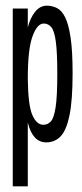

<svg xmlns="http://www.w3.org/2000/svg" viewBox="-20 -490 290 677"><path d="M25 167V-460H78V-393Q86 -426 103.5 -448Q121 -470 145 -470Q164 -470 181 -461.5Q198 -453 210 -428.5Q222 -404 229 -357Q236 -310 236 -232Q236 -136 225 -83Q214 -30 193.5 -9Q173 12 143 12Q95 12 78 -58V167ZM133 -50Q148 -50 159 -61.5Q170 -73 176 -111Q182 -149 182 -229Q182 -304 177 -342Q172 -380 161.5 -393.5Q151 -407 134 -407Q111 -407 94.5 -361.5Q78 -316 78 -213Q79 -119 94 -84.5Q109 -50 133 -50Z"/></svg>

Font: Inconsolata UltraCondensed Medium
Style: Regular
Weight: 500
Width: 1
Monospace: yes
Designer: Raph Levien, Cyreal, Brenton Simpson
Foundry: Raph Levien, Cyreal, Google
Version: Version 3.001; ttfautohint (v1.8.2.53-6de2)